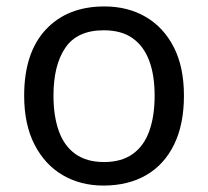

<svg xmlns="http://www.w3.org/2000/svg" viewBox="-20 -566 645 596"><path d="M551 -269Q551 -180 520.5 -117.5Q490 -55 434 -22.5Q378 10 301 10Q230 10 174.5 -22.5Q119 -55 87 -117.5Q55 -180 55 -269Q55 -402 122 -474Q189 -546 304 -546Q377 -546 432.5 -513.5Q488 -481 519.5 -419.5Q551 -358 551 -269ZM146 -269Q146 -206 162.5 -159.5Q179 -113 214 -88Q249 -63 303 -63Q357 -63 392 -88Q427 -113 443.5 -159.5Q460 -206 460 -269Q460 -333 443 -378Q426 -423 391.5 -447.5Q357 -472 302 -472Q220 -472 183 -418Q146 -364 146 -269Z"/></svg>

Font: ukorean05
Style: Book
Weight: 400
Designer: Jelle Bosma - Monotype Design Team
Foundry: Monotype Imaging Inc.
Version: Version 2.003